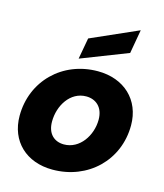

<svg xmlns="http://www.w3.org/2000/svg" viewBox="-123 -931 883 1031"><g transform="rotate(15 318.5 -415.0)"><path d="M265.6 7.9C462.5 7.9 612.6 -135.9 612.6 -330.7C612.6 -472.3 511.9 -565.8 366.2 -565.8C168.4 -565.8 21.1 -419 21.1 -226.2C21.1 -85 119.8 7.9 265.6 7.9ZM290.2 -138.8C237.3 -138.8 197.2 -172.5 197.2 -241.2C197.2 -329.8 251.8 -419.1 340.7 -419.1C393 -419.1 436.5 -385.4 436.5 -315.2C436.5 -227.6 378 -138.8 290.2 -138.8ZM269.1 -722.1 247.8 -604.3 507.3 -705.4 530.6 -837.8Z"/></g></svg>

Font: Poppins Devanagari Thin
Style: Italic
Weight: 100
Italic angle: -10°
Designer: Ninad Kale (Devanagari), Jonny Pinhorn (Latin)
Foundry: Indian Type Foundry
Version: 4.005